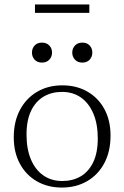

<svg xmlns="http://www.w3.org/2000/svg" viewBox="-20 -835 560 865"><path d="M260.5 -19.5Q307 -19.5 343 -40.2Q379 -61 399.8 -103.8Q420.5 -146.5 420.5 -211.5Q420.5 -276.5 400.5 -323.5Q380.5 -370.5 344.5 -395.8Q308.5 -421 259 -421Q213 -421 177 -400Q141 -379 120.2 -336.2Q99.5 -293.5 99.5 -228.5Q99.5 -164 119.2 -117Q139 -70 175.2 -44.8Q211.5 -19.5 260.5 -19.5ZM258.5 10Q195.5 10 146.5 -18Q97.5 -46 69.8 -97Q42 -148 42 -216.5Q42 -287.5 70 -340Q98 -392.5 147.2 -421.5Q196.5 -450.5 261 -450.5Q324.5 -450.5 373.5 -422.5Q422.5 -394.5 450.2 -343.8Q478 -293 478 -224Q478 -152.5 450 -100Q422 -47.5 372.5 -18.8Q323 10 258.5 10ZM169 -553Q148 -553 136 -566.2Q124 -579.5 124 -598Q124 -617 136 -630Q148 -643 169 -643Q190 -643 202.2 -630Q214.5 -617 214.5 -598Q214.5 -579.5 202.2 -566.2Q190 -553 169 -553ZM351 -553Q330 -553 317.8 -566.2Q305.5 -579.5 305.5 -598Q305.5 -617 317.8 -630Q330 -643 351 -643Q372 -643 384 -630Q396 -617 396 -598Q396 -579.5 384 -566.2Q372 -553 351 -553ZM137.5 -777V-815H382.5V-777Z"/></svg>

Font: Newsreader 16pt Light
Style: Regular
Weight: 300
Designer: Hugues Gentile
Foundry: Production Type
Version: Version 1.003